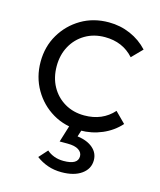

<svg xmlns="http://www.w3.org/2000/svg" viewBox="-105 -556 701 841"><g transform="rotate(15 245.5 -136.0)"><path d="M285 10Q215 10 160 -22.5Q105 -55 72.5 -111Q40 -167 40 -236Q40 -305 72.5 -360Q105 -415 160 -447.5Q215 -480 285 -480Q337 -480 383 -460Q429 -440 462 -404L416 -357Q366 -413 285 -413Q235 -413 196 -390Q157 -367 135 -327Q113 -287 113 -236Q113 -184 135 -144Q157 -104 196 -81Q235 -58 285 -58Q367 -58 417 -114L464 -67Q431 -30 384 -10Q337 10 285 10ZM253 208Q219 208 190.5 198Q162 188 138 170L173 131Q186 143 205.5 150.5Q225 158 249 158Q314 158 314 120Q314 102 297 91Q280 80 247 80H211L239 -11H297L281 38Q326 44 351.5 66Q377 88 377 121Q377 160 343.5 184Q310 208 253 208Z"/></g></svg>

Font: Outfit Light
Style: Regular
Weight: 300
Designer: Rodrigo Fuenzalida
Foundry: fragTYPE
Version: Version 1.100; ttfautohint (v1.8.4.7-5d5b)